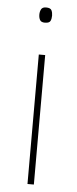

<svg xmlns="http://www.w3.org/2000/svg" viewBox="-53 -750 312 780"><g transform="rotate(5 103.5 -360.5)"><path d="M103 -721Q121 -721 125.5 -711.5Q130 -702 130 -690Q130 -677 125.5 -668Q121 -659 103 -659Q88 -659 83 -668Q78 -677 78 -690Q78 -702 83 -711.5Q88 -721 103 -721ZM116 -528V0H90V-528Z"/></g></svg>

Font: Noto Sans Lao Looped Thin
Style: Regular
Weight: 100
Designer: Mark Frömberg, Ben Mitchell
Foundry: The Fontpad Ltd
Version: Version 1.002; ttfautohint (v1.8.4.7-5d5b)